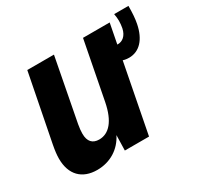

<svg xmlns="http://www.w3.org/2000/svg" viewBox="-130 -721 911 886"><g transform="rotate(-30 326.0 -278.0)"><path d="M576.2 -569.8C578.6 -556.6 580.1 -543.9 580.1 -532.2C580.1 -520.5 578.6 -505.4 576.2 -493.7C568.4 -457 545.4 -440.9 522.9 -440.9H518.6L539.1 -546.9H397L337.4 -238.8C319.3 -146.5 279.8 -103 228 -103C192.9 -103 173.3 -123 173.3 -165C173.3 -176.8 174.8 -195.3 178.2 -212.9L242.2 -546.9H100.1L30.3 -190.9C24.4 -160.2 22 -138.2 22 -119.1C22 -33.2 70.3 14.2 149.9 14.2C220.2 14.2 276.9 -22.5 306.2 -81.1L304.2 0H433.1L503.9 -365.7C514.2 -362.3 524.9 -360.8 535.6 -360.8C591.3 -360.8 630.4 -403.3 645 -477.1C650.4 -503.9 652.3 -534.2 652.3 -569.8Z"/></g></svg>

Font: Hack
Style: Bold Oblique
Weight: 700
Italic angle: -12°
Monospace: yes
Designer: Christopher Simpkins
Foundry: Christopher Simpkins
Version: Version 2.010